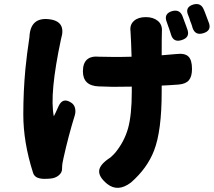

<svg xmlns="http://www.w3.org/2000/svg" viewBox="-20 -845 1036 931"><path d="M500 47Q457 12 461 -19Q465 -49 515 -81Q533 -97 540 -106Q583 -159 601 -223Q619 -288 619 -400V-425Q589 -424 528 -424Q509 -424 462 -426Q460 -426 459 -426Q382 -429 382 -499Q382 -578 462 -570Q481 -569 524 -569Q539 -569 569 -569Q601 -570 618 -570Q616 -643 613 -690Q613 -691 613 -692Q608 -725 630 -744Q650 -762 687 -762Q723 -762 745 -744Q768 -725 765 -692Q765 -691 765 -690Q764 -669 764 -577Q806 -580 835 -583Q876 -588 893.5 -571Q911 -554 911 -511Q911 -474 896 -456Q881 -438 846 -435Q832 -434 802 -432Q777 -431 764 -430V-399Q764 -210 727 -115Q694 -29 615 40Q552 88 500 47ZM173 20Q147 15 140 -8Q93 -155 93 -290Q93 -402 103 -509Q110 -581 123 -667Q123 -669 123 -670Q129 -761 216 -752Q303 -743 276 -656Q219 -389 241 -281Q248 -294 264 -330Q284 -374 324 -348Q339 -339 343.5 -322Q348 -305 343 -287Q312 -187 288 -79Q281 -51 281 -29Q282 -8 264 6Q248 19 224 21Q189 24 173 20ZM809 -678Q808 -682 805 -691Q801 -703 799 -709Q798 -711 797 -714Q792 -730 789 -737Q772 -778 814 -791Q850 -801 864 -769Q870 -753 883 -718Q888 -704 890 -698Q900 -663 862 -651Q821 -637 809 -678ZM914 -709Q912 -718 906 -734Q904 -739 903 -741Q902 -746 898.5 -755.5Q895 -765 893 -770Q875 -810 917 -823Q953 -833 967 -801Q969 -796 973 -787Q988 -748 994 -731Q1005 -696 966 -684Q927 -672 914 -709Z"/></svg>

Font: GenSenRounded TW H
Style: Regular
Weight: 900
Version: Version 1.501;PS 1;hotconv 16.6.51;makeotf.lib2.5.65220